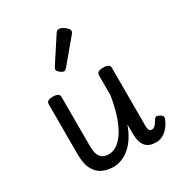

<svg xmlns="http://www.w3.org/2000/svg" viewBox="-198 -971 1043 1119"><g transform="rotate(-30 323.5 -411.0)"><path d="M241 17Q199 17 165.5 1Q132 -15 113 -52Q94 -89 94 -150V-489Q94 -502 104.5 -508.5Q115 -515 136 -515Q158 -515 169 -508.5Q180 -502 180 -489V-158Q180 -125 187.5 -103.5Q195 -82 211 -71.5Q227 -61 253 -61Q286 -61 314.5 -83Q343 -105 366 -144.5Q389 -184 405.5 -238Q422 -292 432 -356V-489Q432 -502 442.5 -508.5Q453 -515 475 -515Q497 -515 508 -508.5Q519 -502 519 -489V-104Q519 -87 521 -77.5Q523 -68 528.5 -64Q534 -60 543 -60Q551 -60 557.5 -64.5Q564 -69 571.5 -79Q579 -89 587 -103Q592 -112 601 -113.5Q610 -115 622 -107Q634 -102 638.5 -93Q643 -84 638 -75Q627 -47 610 -26.5Q593 -6 572.5 5.5Q552 17 527 17Q503 17 485.5 10.5Q468 4 456.5 -9.5Q445 -23 439 -43.5Q433 -64 433 -91L432 -157Q415 -109 392.5 -76Q370 -43 344.5 -22.5Q319 -2 292 7.5Q265 17 241 17ZM269 -610Q258 -610 243 -622Q228 -634 228 -644Q228 -647 229 -650Q230 -653 234 -660L341 -824Q346 -832 351.5 -835.5Q357 -839 365 -839Q375 -839 388.5 -831.5Q402 -824 412.5 -813.5Q423 -803 423 -794Q423 -787 420.5 -782.5Q418 -778 411 -770L288 -623Q276 -610 269 -610Z"/></g></svg>

Font: Playwrite GB S
Style: Regular
Weight: 400
Designer: Veronika Burian, José Scaglione
Foundry: TypeTogether
Version: Version 1.000